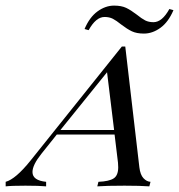

<svg xmlns="http://www.w3.org/2000/svg" viewBox="-87 -661 635 681"><path d="M446.8 -16.1 442.7 0Q410.5 -2.4 354.8 -2.4Q289.5 -2.4 258.1 0L262.1 -16.1Q300 -17.7 316.1 -28.2Q332.3 -38.7 332.3 -67.7Q332.3 -78.2 331.5 -83.9L319.4 -183.9H114.5L59.7 -115.3Q28.2 -75.8 28.2 -50.8Q28.2 -21 76.6 -16.1V0Q52.4 -2.4 3.2 -2.4Q-46 -2.4 -66.9 0V-16.1Q-31.5 -25.8 21 -91.1L345.2 -496H357.3L407.3 -67.7Q410.5 -41.1 421.8 -29Q433.1 -16.9 446.8 -16.1ZM317.7 -200 292.7 -404.8 127.4 -200ZM398.4 -608.9Q415.3 -595.2 427.8 -588.7Q440.3 -582.3 457.3 -582.3Q487.9 -582.3 513.7 -629L528.2 -625Q510.5 -583.1 482.3 -562.5Q454 -541.9 423.4 -541.9Q397.6 -541.9 380.6 -550Q363.7 -558.1 342.7 -574.2Q325.8 -587.9 313.3 -594.4Q300.8 -600.8 283.9 -600.8Q253.2 -600.8 227.4 -554L212.9 -558.1Q230.6 -600 258.9 -620.6Q287.1 -641.1 317.7 -641.1Q343.5 -641.1 360.5 -633.1Q377.4 -625 398.4 -608.9Z"/></svg>

Font: Playfair Display SC
Style: Italic
Weight: 400
Italic angle: -14°
Designer: Claus Eggers Sørensen
Foundry: Claus Eggers Sørensen
Version: Version 1.202; ttfautohint (v1.6)